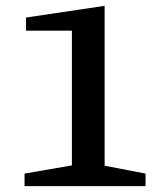

<svg xmlns="http://www.w3.org/2000/svg" viewBox="-20 -637 547 657"><path d="M64 0V-43L226 -71V-532H69V-577L338 -617V-70L478 -43V0Z"/></svg>

Font: Manuale SemiBold
Style: Regular
Weight: 600
Version: Version 1.002